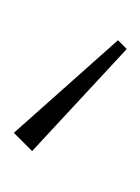

<svg xmlns="http://www.w3.org/2000/svg" viewBox="18 -762 207 284"><g transform="rotate(-90 122.0 -620.5)"><path d="M191 -537 40 -677 67 -704 204 -550Z"/></g></svg>

Font: Marine Company Thin
Style: Regular
Weight: 100
Designer: Rodrigo Fuenzalida
Foundry: fragTYPE
Version: Version 1.000